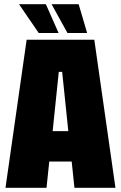

<svg xmlns="http://www.w3.org/2000/svg" viewBox="-20 -888 572 908"><path d="M6 0 106 -700H426L526 0H332L319 -124H213L200 0ZM229 -268H303L274 -548H258ZM352 -868 392 -732H299L224 -868ZM197 -868 257 -732H163L70 -868Z"/></svg>

Font: Tektur Condensed ExtraBold
Style: Regular
Weight: 800
Width: 3
Designer: Adam Jagosz
Foundry: Adam Jagosz
Version: Version 1.005;gftools[0.9.30]